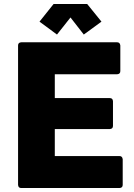

<svg xmlns="http://www.w3.org/2000/svg" viewBox="-20 -947 674 967"><path d="M582 0H87Q72 0 71 -16V-718Q71 -733 87 -734H570Q584 -734 586 -718V-589Q586 -574 570 -573H256V-453H533Q548 -453 549 -437V-313Q549 -298 533 -297H256V-161H582Q596 -161 598 -145V-16Q598 -1 582 0ZM402 -773 335 -859 267 -773 179 -838 250 -927H419L491 -838Z"/></svg>

Font: YamahaIndonesia935. App XBold
Style: Regular
Weight: 800
Designer: Dalton Maag Ltd
Foundry: Dalton Maag Ltd
Version: Version 1.002; January 01, 2024; Regular/Italic